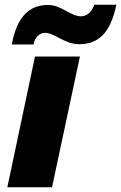

<svg xmlns="http://www.w3.org/2000/svg" viewBox="-20 -792 512 812"><path d="M30 -604H122C126 -634 149 -653 169 -653C213 -653 252 -605 315 -605C393 -605 447 -649 472 -772H379C367 -739 346 -723 323 -723C278 -723 240 -771 183 -771C107 -771 52 -725 30 -604ZM11 0H200L318 -553H128Z"/></svg>

Font: Noto Sans Black
Style: Italic
Weight: 900
Italic angle: -12°
Designer: Monotype Design Team
Foundry: Monotype Imaging Inc.
Version: Version 2.013